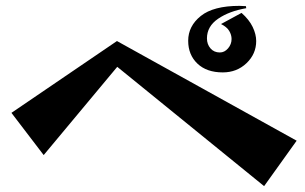

<svg xmlns="http://www.w3.org/2000/svg" viewBox="-20 -736 1040 655"><path d="M820 -708Q762 -698 724 -672Q686 -646 686 -605Q686 -585 698 -571Q710 -557 730 -557Q746 -557 758 -571Q770 -585 770 -603Q770 -617 762 -630.5Q754 -644 734 -654L804 -692Q830 -669 842 -644Q854 -619 854 -596Q854 -552 821 -520.5Q788 -489 740 -489Q685 -489 653.5 -519Q622 -549 622 -597Q622 -647 665 -681.5Q708 -716 797 -716Q802 -716 807.5 -715.5Q813 -715 819 -715ZM380 -508 129 -207 19 -351 379 -596 992 -256 881 -101Z"/></svg>

Font: Reggae One
Style: Regular
Weight: 400
Designer: Fontworks Inc.
Foundry: Fontworks Inc.
Version: Version 1.100